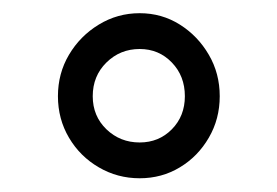

<svg xmlns="http://www.w3.org/2000/svg" viewBox="-20 -741 416 288"><path d="M66.9 -596.7Q66.9 -630.9 83.5 -658.9Q100.1 -687 128.2 -704.1Q156.2 -721.2 189.5 -721.2Q222.7 -721.2 249.8 -704.1Q276.9 -687 293.2 -658.9Q309.6 -630.9 309.6 -596.7Q309.6 -562.5 293.2 -534.4Q276.9 -506.3 249.8 -490Q222.7 -473.6 189.5 -473.6Q156.2 -473.6 128.2 -490Q100.1 -506.3 83.5 -534.4Q66.9 -562.5 66.9 -596.7ZM119.1 -596.7Q119.1 -566.9 139.6 -547.1Q160.2 -527.3 189.5 -527.3Q218.3 -527.3 237.8 -547.1Q257.3 -566.9 257.3 -596.7Q257.3 -627 237.8 -647.2Q218.3 -667.5 189.5 -667.5Q160.2 -667.5 139.6 -647.2Q119.1 -627 119.1 -596.7Z"/></svg>

Font: Vazirmatn RD Light
Style: Regular
Weight: 300
Designer: Saber Rastikerdar
Foundry: Saber Rastikerdar
Version: Version 32.102